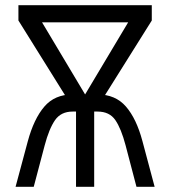

<svg xmlns="http://www.w3.org/2000/svg" viewBox="-20 -720 656 740"><path d="M308 -356 474 -634H142ZM250 -322 51 -641V-700H565V-641L365 -322ZM40 0 87 -175Q110.5 -262 150.8 -309Q191 -356 260 -356H356Q425 -356 465.5 -309.2Q506 -262.5 529 -176L576 0H506L464 -160Q447 -224.5 424.5 -257.2Q402 -290 356 -290H343V0H273V-290H260Q215 -290 192 -256.8Q169 -223.5 152 -159L110 0Z"/></svg>

Font: Overpass Mono Light
Style: Regular
Weight: 300
Monospace: yes
Designer: Delve Withrington, Dave Bailey
Foundry: Delve Fonts LLC
Version: Version 4.000